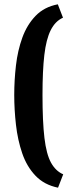

<svg xmlns="http://www.w3.org/2000/svg" viewBox="-20 -719 313 890"><path d="M249 151Q185 138 144.5 95.5Q104 53 83 -8.5Q62 -70 54 -140.5Q46 -211 46 -279Q46 -347 54 -416Q62 -485 83.5 -544.5Q105 -604 145 -645.5Q185 -687 248 -699L272 -637Q236 -621 215 -579Q194 -537 185.5 -464Q177 -391 177 -279Q177 -155 186 -79.5Q195 -4 216.5 35Q238 74 273 89Z"/></svg>

Font: Faustina ExtraBold
Style: Regular
Weight: 800
Designer: Alfonso Garcia
Foundry: http://www.omnibus-type.com
Version: Version 1.200